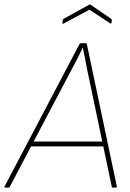

<svg xmlns="http://www.w3.org/2000/svg" viewBox="-38 -851 590 871"><path d="M-16 0Q-17 0 -18 -1Q-19 -2 -18 -4L322 -650Q324 -655 328 -655H352Q355 -655 356 -651L492 -5Q493 0 488 0H473Q470 0 469 -4L357 -537Q353 -561 348 -584.5Q343 -608 338 -634H337Q325 -609 312.5 -584Q300 -559 286 -534L6 -3Q5 0 1 0ZM95 -187 107 -209H431L435 -187ZM250 -744Q248 -743 246 -743Q244 -743 245 -746L247 -761Q248 -765 253 -767L367 -830Q369 -832 372 -830L466 -766Q470 -763 469 -758L468 -748Q467 -743 462 -745L368 -807Z"/></svg>

Font: Sofia Sans Thin
Style: Italic
Weight: 250
Italic angle: -9°
Version: Version 4.100-B